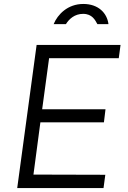

<svg xmlns="http://www.w3.org/2000/svg" viewBox="-20 -950 646 970"><path d="M251 -828H313C329 -854 357 -880 400 -880C446 -880 461 -848 472 -828H528C521 -884 477 -930 401 -930C322 -930 271 -877 251 -828ZM67 0H503L512 -67L149 -68L184 -332H505L513 -398H193L228 -656H580L589 -723H165Z"/></svg>

Font: United Sans Light
Style: Italic
Weight: 300
Italic angle: -8°
Designer: Pablo Impallari, Rodrigo Fuenzalida (Modified by Dan O. Williams)
Version: Version 1.000;PS 001.000;hotconv 1.0.88;makeotf.lib2.5.64775